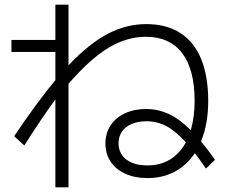

<svg xmlns="http://www.w3.org/2000/svg" viewBox="-20 -768 978 828"><path d="M434.6 -149.4Q434.6 -192.9 456.5 -226.6Q478.5 -260.3 518.3 -279.1Q558.1 -297.9 609.4 -297.9Q661.6 -297.9 708 -276.4Q754.4 -254.9 802.7 -206.5Q819.3 -263.2 819.3 -333Q819.3 -468.3 765.6 -538.8Q711.9 -609.4 608.4 -609.4Q526.9 -609.4 448 -562Q369.1 -514.6 275.4 -406.7V40H218.8V-339.4Q152.8 -249 85 -140.6L41 -180.7Q140.6 -328.6 218.8 -422.4V-543.9H29.3V-595.7H218.8V-748H275.4V-486.3Q364.3 -580.1 444.6 -622.1Q524.9 -664.1 611.3 -664.1Q697.3 -664.1 757.1 -626Q816.9 -587.9 847.4 -513.7Q877.9 -439.5 877.9 -333Q877.9 -232.4 846.7 -158.2Q874.5 -125.5 907.2 -79.1L868.2 -41Q840.3 -81.5 820.3 -107.4Q785.6 -55.7 733.6 -27.8Q681.6 0 616.2 0Q562 0 520.8 -18.6Q479.5 -37.1 457 -71Q434.6 -105 434.6 -149.4ZM616.2 -54.7Q671.4 -54.7 713.4 -80.3Q755.4 -106 781.7 -154.3Q737.3 -203.1 697.5 -224.1Q657.7 -245.1 611.3 -245.1Q575.2 -245.1 547.9 -233.4Q520.5 -221.7 505.9 -200.2Q491.2 -178.7 491.2 -150.4Q491.2 -106 524.7 -80.3Q558.1 -54.7 616.2 -54.7Z"/></svg>

Font: Pretendard Light
Style: Regular
Weight: 300
Designer: Base glyphs from Inter by Rasmus Andersson; Hangeul glyphs from Noto Sans CJK(Source Han Sans) by Jang Soo-young and Kan
Foundry: Kil Hyung-jin
Version: Version 1.309